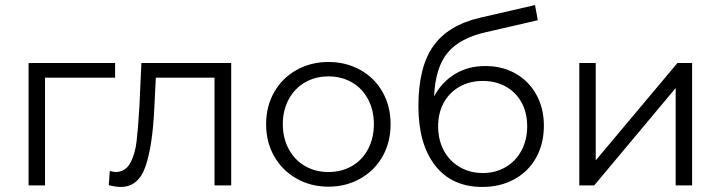

<svg xmlns="http://www.w3.org/2000/svg" viewBox="-20 -733 2849 759"><path d="M435 -426H158V0H93V-484H435Z M894 -484V0H828V-426H596L590 -306Q583 -155 555 -74.5Q527 6 457 6Q437 6 410 -1L414 -57Q431 -53 437 -53Q475 -53 494.5 -88Q514 -123 520 -174.5Q526 -226 531 -311L539 -484Z M1278.5 5Q1209 5 1152.5 -27Q1096 -59 1064 -115Q1032 -171 1032 -242Q1032 -313 1064 -369Q1096 -425 1152.5 -456.5Q1209 -488 1278.5 -488Q1348 -488 1404.5 -456.5Q1461 -425 1492.5 -369Q1524 -313 1524 -242Q1524 -171 1492.5 -115Q1461 -59 1404.5 -27Q1348 5 1278.5 5ZM1278.5 -53Q1330 -53 1371 -76.5Q1412 -100 1435 -143.5Q1458 -187 1458 -242Q1458 -297 1435 -340.5Q1412 -384 1371 -407.5Q1330 -431 1278.5 -431Q1227 -431 1186 -407.5Q1145 -384 1121.5 -340.5Q1098 -297 1098 -242Q1098 -187 1121.5 -143.5Q1145 -100 1186 -76.5Q1227 -53 1278.5 -53Z M2130 -236Q2130 -165 2099.5 -110Q2069 -55 2013.5 -24.5Q1958 6 1887 6Q1766 6 1700 -79Q1634 -164 1634 -313Q1634 -468 1693 -551Q1752 -634 1878 -663L2095 -713L2106 -653L1902 -606Q1798 -583 1749.5 -524.5Q1701 -466 1696 -352Q1726 -408 1778 -440Q1830 -472 1899 -472Q1966 -472 2018.5 -442Q2071 -412 2100.5 -358.5Q2130 -305 2130 -236ZM1888.5 -49Q1939 -49 1979 -72.5Q2019 -96 2041.5 -138Q2064 -180 2064 -233.5Q2064 -287 2042 -327.5Q2020 -368 1980 -390.5Q1940 -413 1888.5 -413Q1837 -413 1797 -390.5Q1757 -368 1734.5 -327.5Q1712 -287 1712 -233.5Q1712 -180 1734.5 -138Q1757 -96 1797.5 -72.5Q1838 -49 1888.5 -49Z M2270 -484H2335V-99L2658 -484H2716V0H2651V-385L2329 0H2270Z"/></svg>

Font: Montserrat Ace
Style: Regular
Weight: 400
Designer: Julieta Ulanovsky
Foundry: Julieta Ulanovsky
Version: Version 1